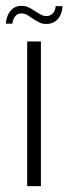

<svg xmlns="http://www.w3.org/2000/svg" viewBox="-36 -637 234 657"><path d="M57 0V-495H104V0ZM123 -555Q110 -555 101 -559Q92 -563 78 -572Q70 -578 59.5 -584.5Q49 -591 37 -591Q25 -591 17 -582.5Q9 -574 6 -556H-16Q-14 -583 0 -600Q14 -617 38 -617Q51 -617 62.5 -611.5Q74 -606 85 -598Q95 -592 104 -587Q113 -582 123 -582Q135 -582 143.5 -590Q152 -598 155 -616H178Q177 -597 169.5 -583Q162 -569 150 -562Q138 -555 123 -555Z"/></svg>

Font: Alumni Sans Light
Style: Regular
Weight: 300
Version: Version 1.018